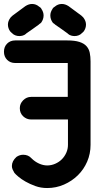

<svg xmlns="http://www.w3.org/2000/svg" viewBox="-20 -939 520 969"><path d="M322 -450V-621H57Q32 -621 16 -637Q0 -653 0 -678Q0 -703 16 -719Q32 -735 57 -735H318Q357 -735 380.5 -727.5Q404 -720 416.5 -706Q429 -692 433 -672.5Q437 -653 437 -629V-208Q437 -163 420 -123.5Q403 -84 373 -54.5Q343 -25 303 -7.5Q263 10 218 10Q186 10 158.5 0Q131 -10 109 -22.5Q87 -35 72.5 -47.5Q58 -60 53 -66Q48 -74 44 -83Q40 -92 40 -101Q40 -126 63 -147Q79 -158 97 -158Q123 -158 139 -140Q156 -123 177 -113.5Q198 -104 218 -104Q239 -104 258.5 -112.5Q278 -121 292 -135Q306 -149 314.5 -168Q323 -187 323 -208V-336H137Q114 -336 97 -352Q80 -368 80 -393Q80 -416 97 -433Q114 -450 137 -450ZM391 -860 395 -856Q397 -854 398.5 -853Q400 -852 401 -850Q414 -833 414 -815Q414 -797 403 -781L397 -775Q393 -771 389 -769L392 -770Q377 -757 356 -757Q348 -757 339 -759.5Q330 -762 322 -769H323L291 -792L258 -815L255 -818Q251 -820 246 -825Q234 -842 234 -861Q234 -878 245 -894L244 -893Q247 -898 248.5 -899.5Q250 -901 253 -903Q254 -904 254.5 -904Q255 -904 256 -905Q272 -919 292 -919Q309 -919 326 -908ZM108 -908Q125 -919 142 -919Q162 -919 178 -905Q179 -904 179.5 -904Q180 -904 181 -903Q184 -901 185.5 -899.5Q187 -898 190 -893L189 -894Q200 -878 200 -861Q200 -842 188 -825Q183 -820 179 -818L176 -815L144 -792L111 -769H112Q104 -762 95 -759.5Q86 -757 78 -757Q57 -757 42 -770L45 -769Q41 -771 37 -775L31 -781Q20 -797 20 -815Q20 -833 33 -850Q34 -852 35.5 -853Q37 -854 39 -856L43 -860Z"/></svg>

Font: VDS
Style: Bold
Weight: 700
Designer: artmaker
Foundry: artmaker
Version: Version 1.000 2009 initial release